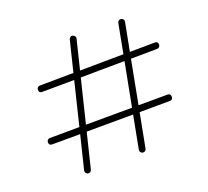

<svg xmlns="http://www.w3.org/2000/svg" viewBox="-121 -837 1095 1010"><g transform="rotate(-20 426.0 -332.0)"><path d="M207 22Q200.2 20 196 13.7Q191.9 7.3 193.8 0.5L239.7 -186.5L82.5 -186Q65.4 -186 65.4 -204.1Q65.4 -211.4 70.6 -216.6Q75.7 -221.7 83 -221.7L248.5 -222.7L307.6 -464.8L127.9 -463.4Q110.4 -463.4 110.4 -481Q110.4 -488.3 115.2 -493.7Q120.1 -499 127.4 -499L316.4 -501L358.9 -673.8Q360.8 -680.7 367.2 -684.8Q373.5 -689 380.4 -686.5Q387.2 -684.6 391.6 -678.2Q396 -671.9 393.6 -665L353.5 -501L597.2 -503.4L628.4 -668Q629.9 -674.8 636 -679.2Q642.1 -683.6 649.4 -682.1Q656.2 -680.7 660.6 -674.6Q665 -668.5 663.6 -661.1L633.3 -503.4L773.4 -504.9Q791 -504.9 791 -487.3Q791 -480 786.1 -474.6Q781.2 -469.2 773.9 -469.2L626.5 -467.8L580.1 -224.1L742.7 -224.6Q759.8 -224.6 759.8 -207Q759.8 -189 742.2 -189L573.2 -188L536.6 3.4Q535.2 10.3 529.1 14.6Q522.9 19 515.6 17.6Q508.8 16.1 504.4 10Q500 3.9 501.5 -3.4L536.6 -188L276.4 -187L228.5 9.3Q226.6 16.1 220.2 20Q213.9 23.9 207 22ZM344.7 -465.3 285.2 -222.7 543.5 -223.6 590.3 -467.8Z"/></g></svg>

Font: Mikhak-DS2-FD ExtraLight
Style: Regular
Weight: 200
Designer: Amin Abedi
Version: Version 3.2